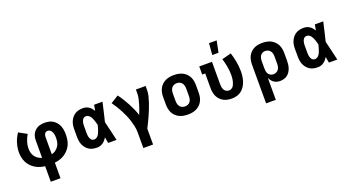

<svg xmlns="http://www.w3.org/2000/svg" viewBox="-61 -1497 4471 2452"><g transform="rotate(-20 2175.0 -271.0)"><path d="M309 215V4Q274 0 240.5 -10.5Q207 -21 177.5 -39.5Q148 -58 123.5 -84Q99 -110 83.5 -141.5Q68 -173 61 -207.5Q54 -242 54 -277Q54 -309 59.5 -341Q65 -373 74.5 -404Q84 -435 98.5 -464Q113 -493 131 -520L241 -460Q216 -419 201 -373Q186 -327 186 -279Q186 -251 193 -223Q200 -195 216.5 -172Q233 -149 257.5 -133Q282 -117 309 -110V-343Q309 -367 313.5 -391Q318 -415 329.5 -436.5Q341 -458 359 -475Q377 -492 398.5 -502Q420 -512 444.5 -516Q469 -520 493 -520Q522 -520 551 -513.5Q580 -507 604.5 -491.5Q629 -476 647.5 -453Q666 -430 677 -403Q688 -376 692 -347Q696 -318 696 -289Q696 -253 690.5 -217Q685 -181 670 -148.5Q655 -116 630.5 -88.5Q606 -61 576 -41.5Q546 -22 511.5 -11Q477 0 441 4V215ZM441 -110Q470 -117 494.5 -134.5Q519 -152 535.5 -176.5Q552 -201 558 -230.5Q564 -260 564 -290Q564 -303 563 -316Q562 -329 559 -341.5Q556 -354 551 -366Q546 -378 538 -388Q530 -398 518 -404Q506 -410 493 -410Q481 -410 470 -404.5Q459 -399 452.5 -389Q446 -379 443.5 -367Q441 -355 441 -343Z M1016 8Q988 8 960.5 2.5Q933 -3 909 -17.5Q885 -32 867 -54Q849 -76 838 -101.5Q827 -127 823 -154.5Q819 -182 819 -210V-310Q819 -338 823 -365.5Q827 -393 838 -418.5Q849 -444 867 -466Q885 -488 909 -502.5Q933 -517 960.5 -522.5Q988 -528 1016 -528Q1037 -528 1057.5 -522Q1078 -516 1095.5 -504Q1113 -492 1126.5 -476Q1140 -460 1151 -442Q1155 -461 1158 -480.5Q1161 -500 1165 -520H1279Q1264 -456 1249.5 -391.5Q1235 -327 1219 -263Q1236 -198 1250.5 -132Q1265 -66 1281 0H1167Q1163 -20 1159.5 -40.5Q1156 -61 1153 -82Q1142 -63 1128 -46.5Q1114 -30 1096.5 -17.5Q1079 -5 1058 1.5Q1037 8 1016 8ZM1016 -102Q1033 -102 1048 -111.5Q1063 -121 1073 -135Q1083 -149 1089.5 -165Q1096 -181 1101.5 -197Q1107 -213 1111.5 -229.5Q1116 -246 1120 -263Q1116 -279 1111.5 -295Q1107 -311 1101.5 -327Q1096 -343 1089 -358.5Q1082 -374 1072 -387Q1062 -400 1047 -409Q1032 -418 1016 -418Q1004 -418 993 -413Q982 -408 974.5 -399Q967 -390 962.5 -379Q958 -368 955.5 -356.5Q953 -345 952 -333.5Q951 -322 951 -310V-210Q951 -198 952 -186.5Q953 -175 955.5 -163.5Q958 -152 962.5 -141Q967 -130 974.5 -121Q982 -112 993 -107Q1004 -102 1016 -102Z M1567 215V0Q1567 -42 1558 -83.5Q1549 -125 1536.5 -165Q1524 -205 1507 -243.5Q1490 -282 1470.5 -319Q1451 -356 1429 -392Q1407 -428 1382 -462L1488 -528Q1516 -491 1540.5 -451.5Q1565 -412 1587 -371Q1609 -330 1628 -287.5Q1647 -245 1661 -200Q1675 -233 1686.5 -265.5Q1698 -298 1708 -331.5Q1718 -365 1725.5 -399Q1733 -433 1733 -468V-520H1865V-468Q1865 -426 1855 -385.5Q1845 -345 1832 -305.5Q1819 -266 1803.5 -227Q1788 -188 1771 -150Q1754 -112 1736 -74.5Q1718 -37 1699 0V215Z M2250 8Q2220 8 2191 3Q2162 -2 2135 -15Q2108 -28 2086.5 -48.5Q2065 -69 2051.5 -95.5Q2038 -122 2032.5 -151Q2027 -180 2027 -210V-310Q2027 -340 2032.5 -369Q2038 -398 2051.5 -424.5Q2065 -451 2086.5 -471.5Q2108 -492 2135 -505Q2162 -518 2191 -523Q2220 -528 2250 -528Q2280 -528 2309 -523Q2338 -518 2365 -505Q2392 -492 2413.5 -471.5Q2435 -451 2448.5 -424.5Q2462 -398 2467.5 -369Q2473 -340 2473 -310V-210Q2473 -180 2467.5 -151Q2462 -122 2448.5 -95.5Q2435 -69 2413.5 -48.5Q2392 -28 2365 -15Q2338 -2 2309 3Q2280 8 2250 8ZM2250 -102Q2270 -102 2289 -110Q2308 -118 2320 -134Q2332 -150 2336.5 -170Q2341 -190 2341 -210V-310Q2341 -330 2336.5 -350Q2332 -370 2320 -386Q2308 -402 2289 -410Q2270 -418 2250 -418Q2230 -418 2211 -410Q2192 -402 2180 -386Q2168 -370 2163.5 -350Q2159 -330 2159 -310V-210Q2159 -190 2163.5 -170Q2168 -150 2180 -134Q2192 -118 2211 -110Q2230 -102 2250 -102Z M2846 8Q2818 8 2789.5 2.5Q2761 -3 2735.5 -16.5Q2710 -30 2690 -51Q2670 -72 2657.5 -98Q2645 -124 2640 -152.5Q2635 -181 2635 -210V-410H2594V-520H2767V-210Q2767 -191 2770.5 -172.5Q2774 -154 2783.5 -137.5Q2793 -121 2810 -111.5Q2827 -102 2846 -102Q2860 -102 2873.5 -107Q2887 -112 2897 -122Q2907 -132 2913.5 -144.5Q2920 -157 2924.5 -170.5Q2929 -184 2932.5 -197.5Q2936 -211 2937.5 -225Q2939 -239 2940 -253Q2941 -267 2941 -281Q2941 -338 2930.5 -394.5Q2920 -451 2903 -506L3029 -539Q3049 -477 3061 -412.5Q3073 -348 3073 -282Q3073 -247 3068.5 -212.5Q3064 -178 3053 -145Q3042 -112 3023 -82.5Q3004 -53 2976.5 -31.5Q2949 -10 2915 -1Q2881 8 2846 8ZM2800 -600 2813 -757H2917L2885 -600Z M3235 215V-310Q3235 -339 3240 -368Q3245 -397 3258 -423Q3271 -449 3291.5 -470Q3312 -491 3338 -504.5Q3364 -518 3393 -523Q3422 -528 3451 -528Q3480 -528 3509.5 -523Q3539 -518 3565.5 -505Q3592 -492 3613.5 -471Q3635 -450 3648.5 -424Q3662 -398 3667.5 -369Q3673 -340 3673 -310V-210Q3673 -184 3670 -158Q3667 -132 3659 -107.5Q3651 -83 3637 -61Q3623 -39 3602.5 -23Q3582 -7 3556.5 0.5Q3531 8 3505 8Q3483 8 3461.5 3Q3440 -2 3422 -14.5Q3404 -27 3390 -44.5Q3376 -62 3367 -82V215ZM3451 -102Q3471 -102 3489.5 -110.5Q3508 -119 3520 -135Q3532 -151 3536.5 -170.5Q3541 -190 3541 -210V-310Q3541 -330 3536.5 -349.5Q3532 -369 3520.5 -385Q3509 -401 3490 -409.5Q3471 -418 3451 -418Q3432 -418 3414 -409Q3396 -400 3385.5 -384Q3375 -368 3371 -348.5Q3367 -329 3367 -310V-210Q3367 -191 3370.5 -171.5Q3374 -152 3385 -136Q3396 -120 3414 -111Q3432 -102 3451 -102Z M4016 8Q3988 8 3960.5 2.5Q3933 -3 3909 -17.5Q3885 -32 3867 -54Q3849 -76 3838 -101.5Q3827 -127 3823 -154.5Q3819 -182 3819 -210V-310Q3819 -338 3823 -365.5Q3827 -393 3838 -418.5Q3849 -444 3867 -466Q3885 -488 3909 -502.5Q3933 -517 3960.5 -522.5Q3988 -528 4016 -528Q4037 -528 4057.5 -522Q4078 -516 4095.5 -504Q4113 -492 4126.5 -476Q4140 -460 4151 -442Q4155 -461 4158 -480.5Q4161 -500 4165 -520H4279Q4264 -456 4249.5 -391.5Q4235 -327 4219 -263Q4236 -198 4250.5 -132Q4265 -66 4281 0H4167Q4163 -20 4159.5 -40.5Q4156 -61 4153 -82Q4142 -63 4128 -46.5Q4114 -30 4096.5 -17.5Q4079 -5 4058 1.5Q4037 8 4016 8ZM4016 -102Q4033 -102 4048 -111.5Q4063 -121 4073 -135Q4083 -149 4089.5 -165Q4096 -181 4101.5 -197Q4107 -213 4111.5 -229.5Q4116 -246 4120 -263Q4116 -279 4111.5 -295Q4107 -311 4101.5 -327Q4096 -343 4089 -358.5Q4082 -374 4072 -387Q4062 -400 4047 -409Q4032 -418 4016 -418Q4004 -418 3993 -413Q3982 -408 3974.5 -399Q3967 -390 3962.5 -379Q3958 -368 3955.5 -356.5Q3953 -345 3952 -333.5Q3951 -322 3951 -310V-210Q3951 -198 3952 -186.5Q3953 -175 3955.5 -163.5Q3958 -152 3962.5 -141Q3967 -130 3974.5 -121Q3982 -112 3993 -107Q4004 -102 4016 -102Z"/></g></svg>

Font: Iosevka Etoile Extrabold
Style: Regular
Weight: 800
Designer: Belleve Invis
Foundry: Belleve Invis
Version: Version 22.1.2; ttfautohint (v1.8.4)